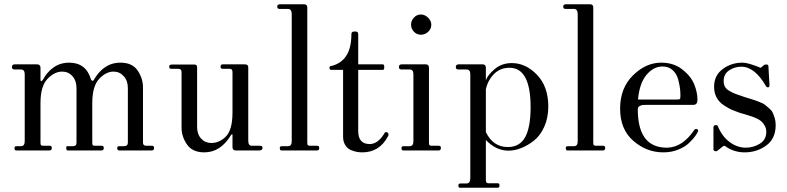

<svg xmlns="http://www.w3.org/2000/svg" viewBox="-20 -706 3693 901"><path d="M55 0Q48 0 48 -12Q48 -20 58 -20H78Q96 -20 96 -43V-358Q96 -380 78 -380H48Q36 -380 36 -391Q36 -404 49 -404H154Q170 -404 170 -388V-335Q170 -318 180 -330Q181 -331 185 -338Q189 -345 192 -349.5Q195 -354 202 -362.5Q209 -371 215.5 -377Q222 -383 232 -390Q242 -397 252 -401.5Q262 -406 275.5 -409Q289 -412 304 -412Q384 -412 407 -333Q414 -322 420 -330Q420 -331 424 -337Q428 -343 431 -348Q434 -353 441 -361Q448 -369 454.5 -375.5Q461 -382 471 -389Q481 -396 491.5 -401Q502 -406 516 -409Q530 -412 545 -412Q601 -412 626 -375Q651 -338 651 -296V-36Q651 -22 667 -22H693Q703 -22 703 -12Q703 0 693 0H539Q530 0 530 -12Q530 -20 541 -20H561Q580 -20 580 -36V-293Q580 -327 560.5 -348.5Q541 -370 513 -370Q477 -370 445 -335.5Q413 -301 413 -222V-36Q413 -27 415.5 -24.5Q418 -22 425 -22H457Q467 -22 467 -12Q467 0 457 0H297Q291 0 291 -12Q291 -18 292 -19Q293 -20 299 -20H322Q339 -20 339 -36V-293Q339 -327 320 -348.5Q301 -370 272 -370Q235 -370 202.5 -335.5Q170 -301 170 -222V-36Q170 -27 173 -24.5Q176 -22 183 -22H214Q223 -22 223 -12Q223 0 213 0Z M939 9Q883 9 857.5 -28Q832 -65 832 -107V-367Q832 -383 818 -383H784Q774 -383 774 -393Q774 -403 786 -403H893Q905 -403 905 -391V-109Q905 -76 924 -55.5Q943 -35 971 -35Q1011 -35 1041 -66.5Q1071 -98 1071 -178V-368Q1071 -383 1058 -383H1025Q1015 -383 1015 -393Q1015 -404 1025 -404H1129Q1145 -404 1145 -391V-46Q1145 -22 1161 -22H1199Q1212 -22 1212 -13Q1212 0 1197 0H1086Q1071 0 1071 -16V-72Q1071 -79 1067 -75L1064 -72Q1015 9 939 9Z M1300 0Q1293 0 1293 -12Q1293 -20 1303 -20H1332Q1349 -20 1349 -43V-639Q1349 -664 1332 -664H1293Q1281 -664 1281 -675Q1281 -686 1294 -686H1407Q1422 -686 1422 -671V-36Q1422 -27 1425 -24.5Q1428 -22 1435 -22H1468Q1478 -22 1478 -12Q1478 0 1468 0Z M1680 9Q1668 9 1656 7Q1644 5 1627.5 -1.5Q1611 -8 1600.5 -24.5Q1590 -41 1590 -65V-378H1535Q1526 -378 1526 -388Q1526 -392 1528 -394Q1530 -396 1531 -396Q1532 -396 1534 -396Q1629 -419 1629 -545Q1629 -558 1641 -558H1650Q1661 -558 1661 -545V-404H1776Q1783 -404 1783 -394V-388Q1783 -378 1776 -378H1661V-91Q1661 -30 1715 -30Q1752 -30 1782 -77Q1786 -86 1790 -86Q1803 -86 1803 -75Q1803 -70 1800 -65Q1760 9 1680 9Z M1955 -543Q1936 -543 1922.5 -557Q1909 -571 1909 -590Q1909 -609 1922.5 -623.5Q1936 -638 1955 -638Q1974 -638 1989 -623Q2004 -608 2004 -590Q2004 -571 1989.5 -557Q1975 -543 1955 -543ZM1871 0Q1864 0 1864 -12Q1864 -20 1874 -20H1902Q1920 -20 1920 -43V-358Q1920 -380 1902 -380H1864Q1852 -380 1852 -391Q1852 -404 1865 -404H1978Q1993 -404 1993 -388V-36Q1993 -27 1996 -24.5Q1999 -22 2006 -22H2039Q2049 -22 2049 -12Q2049 0 2039 0Z M2138 175Q2131 175 2131 164Q2131 155 2141 155H2169Q2187 155 2187 130V-358Q2187 -380 2169 -380H2131Q2119 -380 2119 -391Q2119 -404 2132 -404H2245Q2260 -404 2260 -388V-329Q2268 -353 2301 -381.5Q2334 -410 2382 -410Q2447 -410 2500 -355Q2553 -300 2553 -206Q2553 -153 2534 -111Q2515 -69 2485.5 -46Q2456 -23 2425.5 -11Q2395 1 2366 1Q2308 1 2260 -49V139Q2260 148 2263 151Q2266 154 2273 154H2316Q2324 154 2324 164Q2324 175 2316 175ZM2363 -16Q2419 -16 2444.5 -62.5Q2470 -109 2470 -203Q2470 -388 2371 -388Q2327 -388 2298 -358.5Q2269 -329 2260 -287V-86Q2294 -16 2363 -16Z M2642 0Q2635 0 2635 -12Q2635 -20 2645 -20H2674Q2691 -20 2691 -43V-639Q2691 -664 2674 -664H2635Q2623 -664 2623 -675Q2623 -686 2636 -686H2749Q2764 -686 2764 -671V-36Q2764 -27 2767 -24.5Q2770 -22 2777 -22H2810Q2820 -22 2820 -12Q2820 0 2810 0Z M3093 9Q3014 9 2952 -45Q2890 -99 2890 -196Q2890 -293 2950.5 -352.5Q3011 -412 3083 -412Q3141 -412 3181.5 -380.5Q3222 -349 3237.5 -311Q3253 -273 3253 -238Q3253 -214 3234 -214H3025Q3006 -214 2997.5 -213.5Q2989 -213 2981 -208Q2973 -203 2973 -193Q2973 -13 3109 -13H3112Q3183 -15 3238 -96Q3243 -103 3251 -100Q3259 -97 3255 -88Q3252 -81 3242.5 -67.5Q3233 -54 3214 -35.5Q3195 -17 3163 -4Q3131 9 3093 9ZM2974 -239H3153Q3168 -239 3170.5 -241Q3173 -243 3173 -257Q3173 -272 3171.5 -287.5Q3170 -303 3163 -331Q3156 -359 3137 -376.5Q3118 -394 3089 -394Q3047 -394 3014 -355Q2981 -316 2974 -239Z M3475 9Q3424 9 3385 -19Q3384 -19 3382 -21Q3381 -22 3379 -22L3372 -19L3347 1Q3342 4 3340 4L3334 3Q3328 0 3328 -6V-109Q3328 -119 3340 -119Q3343 -119 3345.5 -117.5Q3348 -116 3348 -114L3349 -113Q3369 -65 3404.5 -39Q3440 -13 3480 -13Q3515 -13 3545.5 -31.5Q3576 -50 3576 -87Q3576 -102 3569.5 -114.5Q3563 -127 3554.5 -135Q3546 -143 3531 -150Q3516 -157 3505 -160.5Q3494 -164 3476 -169.5Q3458 -175 3450 -177Q3428 -185 3414 -191Q3400 -197 3377.5 -211.5Q3355 -226 3343 -248Q3331 -270 3331 -299Q3331 -352 3371.5 -382Q3412 -412 3464 -412Q3490 -412 3544 -390Q3545 -390 3546 -389L3547 -388Q3551 -388 3554 -391L3564 -400L3570 -403H3579Q3586 -403 3586 -394L3591 -306Q3591 -296 3583 -296Q3578 -296 3575 -301Q3522 -393 3459 -393Q3428 -393 3402 -376Q3376 -359 3376 -326Q3376 -310 3382 -299Q3388 -288 3403.5 -279Q3419 -270 3431.5 -265.5Q3444 -261 3470 -252Q3473 -251 3494 -244.5Q3515 -238 3521 -236Q3527 -234 3545 -227Q3563 -220 3569.5 -214.5Q3576 -209 3588.5 -198.5Q3601 -188 3606 -177.5Q3611 -167 3615.5 -152Q3620 -137 3620 -119Q3620 -55 3575.5 -23Q3531 9 3475 9Z"/></svg>

Font: HK Venetian
Style: Regular
Weight: 400
Designer: Alfredo Marco Pradil
Foundry: Alfredo Marco Pradil
Version: Version 1.000;PS 001.000;hotconv 1.0.88;makeotf.lib2.5.64775